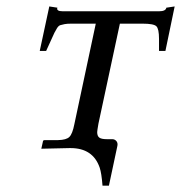

<svg xmlns="http://www.w3.org/2000/svg" viewBox="-20 -462 565 599"><path d="M287.1 -76.2Q283.2 -53.7 283.2 -49.8Q283.2 -37.6 289.8 -32.7Q296.4 -27.8 313 -27.8H330.1Q337.9 -27.8 343 -22Q348.1 -16.1 346.2 -6.8L319.8 117.2H299.8Q296.9 78.6 291 61Q270 0 200.2 0H196.8L108.9 2L113.8 -20Q113.8 -24.9 120.1 -24.9H161.1Q187 -25.4 196.5 -34.9Q206.1 -44.4 211.9 -74.2L278.8 -388.2H202.1Q189 -388.2 181.4 -386.7Q173.8 -385.3 168.2 -383.5Q162.6 -381.8 157.7 -373.8Q152.8 -365.7 149.7 -359.6Q146.5 -353.5 138.7 -335.4Q130.9 -317.4 124 -303.2H104L133.8 -441.9L159.2 -438Q156.7 -433.1 160.9 -429.9Q165 -426.8 175.8 -426.8H476.1Q497.1 -426.8 499 -438L524.9 -441.9L496.1 -303.2H476.1V-340.8Q476.1 -372.1 467.8 -380.1Q459.5 -388.2 424.8 -388.2H354Z"/></svg>

Font: Common Serif News
Style: Italic
Weight: 450
Italic angle: -12°
Designer: Philipp H. Poll, Khaled Hosny
Foundry: Stefan Peev, Context Ltd.
Version: Version 1.026